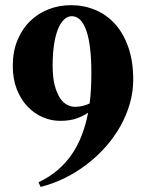

<svg xmlns="http://www.w3.org/2000/svg" viewBox="-20 -527 574 748"><path d="M129.9 183.1Q172.4 163.1 204.6 135.5Q236.8 107.9 260.3 73.5Q283.7 39.1 299.1 -1.5Q314.5 -42 323.2 -87.9Q304.7 -75.2 278.6 -65.7Q252.4 -56.2 213.9 -56.2Q179.2 -56.2 146 -70.6Q112.8 -85 86.9 -112.3Q61 -139.6 45.4 -179.4Q29.8 -219.2 29.8 -270Q29.8 -326.2 47.9 -370.1Q65.9 -414.1 97.2 -444.6Q128.4 -475.1 169.4 -491Q210.4 -506.8 256.8 -506.8Q306.2 -506.8 350.1 -488.8Q394 -470.7 427.2 -434.6Q460.4 -398.4 479.7 -343.8Q499 -289.1 499 -215.8Q499 -168.9 485.8 -123.3Q472.7 -77.6 449 -35.4Q425.3 6.8 392.1 44.4Q358.9 82 318.8 112.8Q278.8 143.6 232.9 166.3Q187 189 138.2 201.2ZM272 -110.8Q289.1 -110.8 303.7 -114.7Q318.4 -118.7 329.1 -124Q333 -152.8 334.5 -182.6Q335.9 -212.4 335.9 -244.1Q335.9 -352.1 316.2 -408Q296.4 -463.9 259.8 -463.9Q242.7 -463.9 228.8 -450.2Q214.8 -436.5 205.1 -411.4Q195.3 -386.2 190.2 -350.8Q185.1 -315.4 185.1 -272Q185.1 -225.6 193.1 -194.8Q201.2 -164.1 213.6 -145.3Q226.1 -126.5 241.5 -118.7Q256.8 -110.8 272 -110.8Z"/></svg>

Font: Berkshire Swash
Style: Regular
Weight: 400
Designer: Astigmatic (AOETI)
Foundry: Astigmatic (AOETI)
Version: Version 1.001